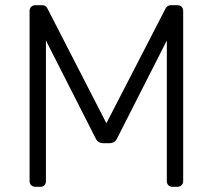

<svg xmlns="http://www.w3.org/2000/svg" viewBox="-20 -720 820 740"><path d="M117 0Q107 0 100.5 -6Q94 -12 94 -22V-677Q94 -688 100.5 -694Q107 -700 117 -700H142Q157 -700 163 -687L390 -245L618 -687Q625 -700 639 -700H663Q674 -700 680 -694Q686 -688 686 -677V-22Q686 -12 679.5 -6Q673 0 663 0H645Q635 0 629 -6Q623 -12 623 -22V-564L432 -188Q423 -168 401 -168H379Q357 -168 348 -188L157 -564V-22Q157 -12 151 -6Q145 0 135 0Z"/></svg>

Font: Rubik AZ
Style: Regular
Weight: 300
Designer: Hubert and Fischer
Foundry: Hubert & Fischer
Version: Version 2.000